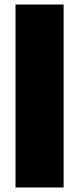

<svg xmlns="http://www.w3.org/2000/svg" viewBox="-20 -828 350 848"><path d="M48.5 0V-808H261V0Z"/></svg>

Font: Encode Sans Black
Style: Regular
Weight: 900
Designer: Multiple Designers
Foundry: Impallari Type
Version: Version 3.002; ttfautohint (v1.8.3) -l 8 -r 50 -G 200 -x 14 